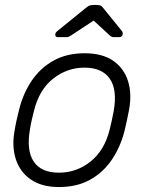

<svg xmlns="http://www.w3.org/2000/svg" viewBox="-20 -745 596 775"><path d="M218 10Q149 10 105 -20Q61 -50 44 -102Q27 -154 39 -218Q41 -233 47 -260Q53 -287 57 -302Q73 -367 107.5 -418.5Q142 -470 195.5 -500Q249 -530 321 -530Q393 -530 436.5 -500Q480 -470 496.5 -418.5Q513 -367 501 -302Q498 -287 492.5 -260Q487 -233 483 -218Q467 -154 432.5 -102Q398 -50 344.5 -20Q291 10 218 10ZM218 -48Q289 -48 345.5 -93Q402 -138 423 -223Q427 -238 431.5 -260Q436 -282 439 -297Q454 -383 423 -427.5Q392 -472 321 -472Q251 -472 194.5 -427.5Q138 -383 117 -297Q113 -282 108 -260Q103 -238 101 -223Q86 -138 116 -93Q146 -48 218 -48ZM214 -595Q203 -595 203 -605Q203 -613 212 -620L324 -711Q337 -722 344.5 -723.5Q352 -725 359 -725H369Q377 -725 383.5 -723.5Q390 -722 398 -711L471 -621Q477 -614 475 -606Q473 -595 460 -595H440Q434 -595 430 -597Q426 -599 423 -602L358 -662L267 -602Q262 -599 258 -597Q254 -595 248 -595Z"/></svg>

Font: Rubik Light Light
Style: Italic
Weight: 300
Italic angle: -12°
Version: Version 2.104